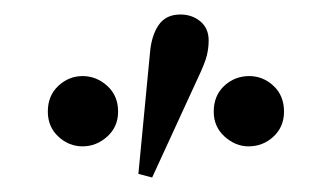

<svg xmlns="http://www.w3.org/2000/svg" viewBox="-20 -771 440 265"><path d="M94 -569Q75 -569 60.5 -582.5Q46 -596 46 -617Q46 -639 60.5 -652.5Q75 -666 94 -666Q113 -666 128 -652.5Q143 -639 143 -617Q143 -596 128 -582.5Q113 -569 94 -569ZM190 -526 171 -531 187 -698Q189 -722 199 -736.5Q209 -751 229 -751Q245 -751 256.5 -741.5Q268 -732 268 -715Q268 -705 265.5 -694.5Q263 -684 253 -663ZM323 -569Q305 -569 290 -582.5Q275 -596 275 -617Q275 -639 289.5 -652.5Q304 -666 324 -666Q343 -666 357.5 -652.5Q372 -639 372 -617Q372 -596 357.5 -582.5Q343 -569 323 -569Z"/></svg>

Font: Source Serif 4 60pt SemiBold
Style: Regular
Weight: 600
Version: Version 4.004;hotconv 1.0.116;makeotfexe 2.5.65601